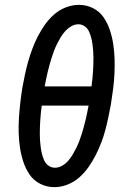

<svg xmlns="http://www.w3.org/2000/svg" viewBox="-20 -763 540 791"><path d="M204 8Q173 8 146 -5.5Q119 -19 102.5 -43Q86 -67 76.5 -95.5Q67 -124 62.5 -153.5Q58 -183 57 -214Q56 -245 58 -276Q60 -307 63.5 -338.5Q67 -370 72 -401Q77 -428 82.5 -454.5Q88 -481 95.5 -507.5Q103 -534 112.5 -560Q122 -586 135 -611.5Q148 -637 164.5 -660.5Q181 -684 202.5 -703Q224 -722 251 -732.5Q278 -743 305 -743Q305 -743 305 -743Q305 -743 305 -743Q336 -743 363 -729.5Q390 -716 406.5 -692Q423 -668 432.5 -639.5Q442 -611 446.5 -581.5Q451 -552 452 -521Q453 -490 451.5 -459Q450 -428 446 -396.5Q442 -365 437 -334Q432 -307 426.5 -280.5Q421 -254 414 -227.5Q407 -201 397 -175Q387 -149 374 -123.5Q361 -98 344.5 -74.5Q328 -51 306.5 -32Q285 -13 258 -2.5Q231 8 205 8Q204 8 204 8Q204 8 204 8ZM357 -407Q359 -422 360.5 -436.5Q362 -451 363 -465.5Q364 -480 364.5 -495Q365 -510 365 -524Q365 -538 364 -552.5Q363 -567 361 -581Q359 -595 355.5 -608.5Q352 -622 346 -634.5Q340 -647 328.5 -655Q317 -663 303 -663Q288 -663 274 -655Q260 -647 249 -635Q238 -623 230 -609.5Q222 -596 215 -582Q208 -568 202.5 -553.5Q197 -539 192.5 -524.5Q188 -510 184 -495.5Q180 -481 176.5 -466.5Q173 -452 170 -437Q167 -422 164 -407ZM207 -72Q221 -72 235.5 -80Q250 -88 260.5 -100Q271 -112 279 -125.5Q287 -139 294 -153Q301 -167 306.5 -181.5Q312 -196 316.5 -210.5Q321 -225 325 -239.5Q329 -254 332.5 -268.5Q336 -283 339 -298Q342 -313 345 -328H152Q150 -313 148.5 -298.5Q147 -284 146 -269.5Q145 -255 144.5 -240Q144 -225 144 -211Q144 -197 145 -182.5Q146 -168 148 -154Q150 -140 153.5 -126.5Q157 -113 163 -100.5Q169 -88 180.5 -80Q192 -72 207 -72Z"/></svg>

Font: Iosevka SS04 Medium Oblique
Style: Regular
Weight: 500
Italic angle: -9°
Monospace: yes
Designer: Belleve Invis
Foundry: Belleve Invis
Version: Version 19.0.0; ttfautohint (v1.8.4)